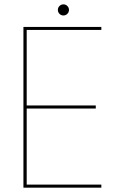

<svg xmlns="http://www.w3.org/2000/svg" viewBox="-20 -861 572 881"><path d="M95.5 -723.5 102.5 -730.5V-370L95.5 -377H419.5V-363H95.5L102.5 -370V-7L95.5 -14H445V0H87.5V-737.5H445V-723.5ZM271 -790Q260.5 -790 253 -797.5Q245.5 -805 245.5 -815.5Q245.5 -826 253 -833.5Q260.5 -841 271 -841Q281.5 -841 289 -833.5Q296.5 -826 296.5 -815.5Q296.5 -805 289 -797.5Q281.5 -790 271 -790Z"/></svg>

Font: Epilogue Thin
Style: Regular
Weight: 250
Designer: Tyler Finck
Foundry: Etcetera Type Co
Version: Version 2.111